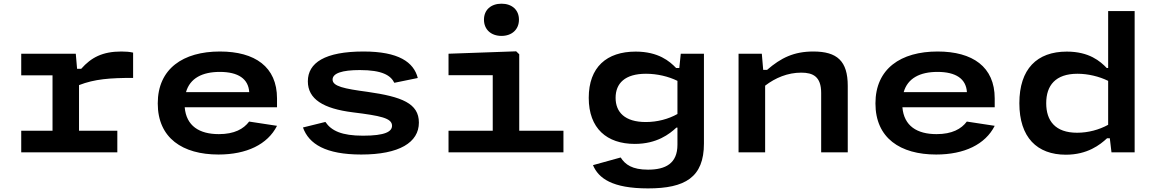

<svg xmlns="http://www.w3.org/2000/svg" viewBox="-20 -825 6260 1040"><path d="M390.5 -534H95V-417H264.5V-117H95V0H615.5V-117H408V-364C493 -397 575.5 -403 701 -403V-540C681 -544.5 661.5 -546 637.5 -546C535 -546 474 -513.5 420 -452.5H397.5Z M834.5 -265C834.5 -77 969 12 1163.5 12C1315.5 12 1429.5 -42.5 1480.5 -143.5L1329.5 -166.5C1299.5 -126.5 1249.5 -98.5 1165.5 -98.5C1060 -98.5 989 -142.5 980.5 -244H1480.5V-292C1480.5 -463 1361 -546 1171 -546C972 -546 834.5 -453 834.5 -265ZM987.5 -326C1009 -401.5 1076 -435.5 1170.5 -435.5C1270.5 -435.5 1325.5 -398 1330 -326Z M1949 -546C1740 -546 1647.5 -485 1647.5 -384.5C1647.5 -288.5 1730.5 -236.5 1891.5 -216.5C2040.5 -198 2103.5 -185.5 2103.5 -144C2103.5 -112.5 2067 -90 1946.5 -90C1831 -90 1775 -116.5 1742.5 -164.5L1621 -134.5C1653 -45 1744 12 1937 12C2143 12 2249 -53.5 2249 -161C2249 -265.5 2156 -301 1971 -327.5C1843.5 -344.5 1781.5 -357.5 1781.5 -394C1781.5 -428 1832.5 -445.5 1929 -445.5C2051 -445.5 2096 -416.5 2116 -376.5L2243 -402.5C2221 -488.5 2139 -546 1949 -546Z M2409.5 0H3032V-117H2792.5V-531L2776 -547L2409.5 -534V-417.5H2649V-117H2409.5ZM2601.5 -718.5C2601.5 -665 2640 -630.5 2696.5 -630.5C2752.5 -630.5 2791 -665 2791 -718.5C2791 -772 2752.5 -805 2696.5 -805C2640 -805 2601.5 -772 2601.5 -718.5Z M3169 -295C3169 -129 3267.5 -45.5 3418.5 -45.5C3538 -45.5 3606.5 -99 3644 -134H3649.5V-41C3649.5 60.5 3585 94 3490 94C3404.5 94 3366.5 66.5 3342 28L3192 69.5C3222 141 3296.5 195.5 3490 195.5C3690.5 195.5 3793 136 3793 -47.5V-534H3667.5L3659.5 -456.5H3642.5C3607.5 -493 3546.5 -545.5 3423 -545.5C3266.5 -545.5 3169 -461.5 3169 -295ZM3314.5 -295C3314.5 -373.5 3365 -425.5 3479 -425.5C3539.5 -425.5 3601 -411 3649.5 -387V-207.5C3600.5 -180 3540.5 -164 3478 -164C3364 -164 3314.5 -218 3314.5 -295Z M4572 0V-360C4572 -494.5 4514.5 -546 4385.5 -546C4280 -546 4210 -511.5 4135 -446.5H4114L4106.5 -534H3980.5V0H4124.5V-361C4180 -403.5 4246.5 -431.5 4320 -431.5C4383.5 -431.5 4428 -410.5 4428 -321.5V0Z M4722 -265C4722 -77 4856.5 12 5051 12C5203 12 5317 -42.5 5368 -143.5L5217 -166.5C5187 -126.5 5137 -98.5 5053 -98.5C4947.5 -98.5 4876.5 -142.5 4868 -244H5368V-292C5368 -463 5248.5 -546 5058.5 -546C4859.5 -546 4722 -453 4722 -265ZM4875 -326C4896.5 -401.5 4963.5 -435.5 5058 -435.5C5158 -435.5 5213 -398 5217.5 -326Z M5501.5 -266C5501.5 -80.5 5597.5 13 5753.5 13C5870.5 13 5939 -41 5976.5 -76H5991.5L6000.5 0H6126V-765H5982.5V-456.5H5975C5940 -493 5880 -545.5 5758.5 -545.5C5597 -545.5 5501.5 -451.5 5501.5 -266ZM5647 -266C5647 -362 5697 -425.5 5816.5 -425.5C5873 -425.5 5934 -411 5982.5 -387V-149C5933.5 -122 5874 -106 5814.5 -106C5695.5 -106 5647 -171 5647 -266Z"/></svg>

Font: Monaspace Neon Wide
Style: Bold
Weight: 700
Width: 7
Designer: Riley Cran & the Lettermatic Team
Foundry: Lettermatic
Version: Version 1.000 (Monaspace Neon)